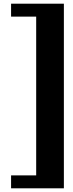

<svg xmlns="http://www.w3.org/2000/svg" viewBox="-20 -820 396 1040"><path d="M326 200V-800H40V-730H176V130H40V200Z"/></svg>

Font: Big Shoulders Display Black
Style: Regular
Weight: 900
Designer: Patric King
Foundry: XO Type Co
Version: Version 1.000; ttfautohint (v1.8.2)